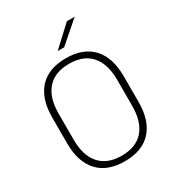

<svg xmlns="http://www.w3.org/2000/svg" viewBox="-197 -940 971 1065"><g transform="rotate(-30 288.5 -407.0)"><path d="M288.5 10Q177 10 118.2 -54Q59.5 -118 59.5 -237V-402Q59.5 -521 118.2 -585Q177 -649 288.5 -649Q400 -649 458.8 -585Q517.5 -521 517.5 -402V-237Q517.5 -118 458.8 -54Q400 10 288.5 10ZM288.5 -25.5Q381 -25.5 428.5 -80.2Q476 -135 476 -236V-403.5Q476 -504.5 428.5 -559Q381 -613.5 288.5 -613.5Q196.5 -613.5 148.8 -559Q101 -504.5 101 -403.5V-236Q101 -135 148.8 -80.2Q196.5 -25.5 288.5 -25.5ZM397 -824H446V-823L311.5 -706H270.5V-706.5Z"/></g></svg>

Font: Anek Gujarati ExtraLight
Style: Regular
Weight: 250
Version: Version 1.003